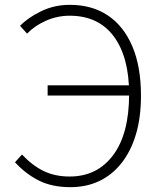

<svg xmlns="http://www.w3.org/2000/svg" viewBox="-20 -761 663 794"><path d="M271 13Q195 13 140.5 -14.5Q86 -42 42 -90L71 -122Q113 -77 160 -54Q207 -31 268 -31Q382 -31 448 -119.5Q514 -208 514 -372Q514 -525 450.5 -610.5Q387 -696 268 -696Q217 -696 170.5 -675.5Q124 -655 92 -622L63 -654Q94 -687 149 -714Q204 -741 269 -741Q360 -741 425.5 -697.5Q491 -654 527 -570Q563 -486 563 -365Q563 -275 542 -205Q521 -135 482 -86Q443 -37 390 -12Q337 13 271 13ZM177 -366V-408H546V-366Z"/></svg>

Font: Noto Sans JP ExtraLight
Style: Regular
Weight: 250
Designer: Ryoko NISHIZUKA  (kana, bopomofo & ideographs); Paul D. Hunt (Latin, Greek & Cyrillic); Sandoll Communications , Soo-you
Foundry: Adobe
Version: Version 2.004-H2;hotconv 1.0.118;makeotfexe 2.5.65603